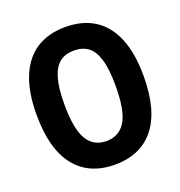

<svg xmlns="http://www.w3.org/2000/svg" viewBox="-126 -787 851 906"><g transform="rotate(-20 300.0 -334.5)"><path d="M31.2 -337.3Q31.2 -450.1 62.8 -526.9Q94.4 -603.7 154.5 -642.1Q214.7 -680.4 300 -680.4Q385.4 -680.4 445.5 -642.1Q505.6 -603.7 537.2 -527.5Q568.8 -451.2 568.8 -337.9Q568.8 -165 499.2 -77.3Q429.5 10.4 300 10.4Q170.6 10.4 100.9 -77.3Q31.2 -165 31.2 -337.3ZM428.7 -338.4Q428.7 -422.3 413.9 -471.3Q399.1 -520.4 370.9 -541.2Q342.7 -562.1 299.6 -562.1Q257.1 -562.1 229 -540.8Q200.9 -519.6 186.1 -470.5Q171.3 -421.5 171.3 -338.3Q171.3 -214.7 203.5 -161.3Q235.6 -107.9 299.9 -107.9Q364.2 -107.9 396.5 -161.3Q428.7 -214.7 428.7 -338.4Z"/></g></svg>

Font: SN Pro Thin
Style: Regular
Weight: 200
Designer: Tobias Whetton
Foundry: Supernotes
Version: Version 1.003;Glyphs 3.3 (3324)